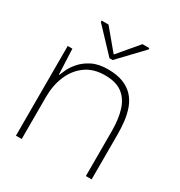

<svg xmlns="http://www.w3.org/2000/svg" viewBox="-138 -653 702 749"><g transform="rotate(30 213.0 -278.0)"><path d="M40 0V-404H61L66 -290H68Q71 -298 79.5 -316.5Q88 -335 105.5 -355Q123 -375 151.5 -389.5Q180 -404 222 -404Q263 -404 291 -393Q319 -382 337 -362.5Q355 -343 364.5 -317Q374 -291 377.5 -262Q381 -233 381 -202V0H355V-202Q355 -257 342.5 -296.5Q330 -336 301.5 -357Q273 -378 224 -378Q172 -378 137 -352.5Q102 -327 84 -284.5Q66 -242 66 -190V0ZM205 -444 105 -550V-556H136L211 -466H213L289 -556H320V-550L219 -444Z"/></g></svg>

Font: Darker Grotesque Light
Style: Regular
Weight: 300
Designer: Gabriel Lam
Foundry: TypeRant
Version: Version 1.000;gftools[0.9.28]